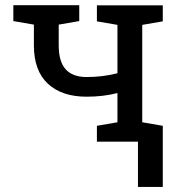

<svg xmlns="http://www.w3.org/2000/svg" viewBox="-20 -549 702 744"><path d="M355.5 0V-61.5L435.1 -75.2V-188.5Q380.4 -174.3 315.4 -174.3Q219.7 -174.3 165.5 -224.6Q111.3 -274.9 111.3 -373.5V-453.6L31.7 -467.3V-528.8H287.1V-467.3L207.5 -453.6V-373.5Q207.5 -310.1 234.6 -280.3Q261.7 -250.5 315.4 -250.5Q377.4 -250.5 435.1 -265.1V-452.6L355.5 -466.3V-528.3H610.8V-466.3L531.2 -452.6V-75.2L610.8 -61.5V0ZM514.6 175.3V-52.7H610.8V175.3Z"/></svg>

Font: Roboto Slab
Style: Regular
Weight: 400
Designer: Google
Version: Version 2.000; ttfautohint (v1.8.1.43-b0c9)